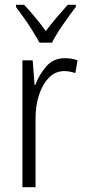

<svg xmlns="http://www.w3.org/2000/svg" viewBox="-20 -785 356 805"><path d="M252 -541Q265 -541 279 -539Q293 -537 305 -532L296 -479Q286 -482 274 -484.5Q262 -487 249 -487Q212 -487 184.5 -458.5Q157 -430 142.5 -383.5Q128 -337 129 -282V0H74V-532H117L125 -429H128Q144 -472 174 -506.5Q204 -541 252 -541ZM146 -606Q133 -629 116 -656.5Q99 -684 80.5 -710Q62 -736 47 -756V-765H81Q102 -743 126.5 -713.5Q151 -684 172 -655Q195 -685 216.5 -710.5Q238 -736 264 -765H298V-756Q274 -725 244.5 -682.5Q215 -640 198 -606Z"/></svg>

Font: Noto Sans Georgian Condensed Light
Style: Regular
Weight: 300
Width: 3
Designer: Monotype Design Team, Akaki Razmadze
Foundry: Google LLC
Version: Version 2.005; ttfautohint (v1.8.4.7-5d5b)